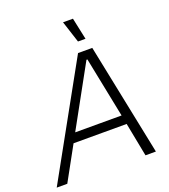

<svg xmlns="http://www.w3.org/2000/svg" viewBox="-197 -1014 993 1128"><g transform="rotate(-20 299.5 -450.0)"><path d="M-38 0H28L144 -211H476L517 0H582L439 -700H350ZM373 -764H420L391 -900H329ZM175 -268 383 -646H389L465 -268Z"/></g></svg>

Font: Fixel Display 20240404 Light
Style: Italic
Weight: 300
Italic angle: -10°
Designer: AlfaBravo + MacPaw
Foundry: Kyrylo Tkachov, Marchela Mozhyna, Serhii Makarenko, Maria Weinstein, Zakhar Kryvoshyya
Version: Version 1.211;Glyphs 3.2 (3225)